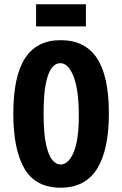

<svg xmlns="http://www.w3.org/2000/svg" viewBox="-20 -860 569 894"><path d="M262 14Q146 14 94 -74.5Q42 -163 42 -330Q42 -506 97 -589.5Q152 -673 262 -673Q376 -673 431.5 -589Q487 -505 487 -333Q487 -162 432 -74Q377 14 262 14ZM262 -94Q299 -94 323 -151Q347 -208 347 -322Q347 -442 322.5 -504Q298 -566 260 -566Q240 -566 222.5 -545.5Q205 -525 194 -474Q183 -423 183 -331Q183 -239 194.5 -187.5Q206 -136 223.5 -115Q241 -94 262 -94ZM148 -737V-840H380V-737Z"/></svg>

Font: Bricolage Grotesque 10pt Condensed Bricolage Grotesque 10pt Condensed Regular
Style: Bold
Weight: 700
Width: 3
Designer: Mathieu Triay
Foundry: Atelier Triay
Version: Version 1.000; ttfautohint (v1.8.4.7-5d5b);gftools[0.9.32]